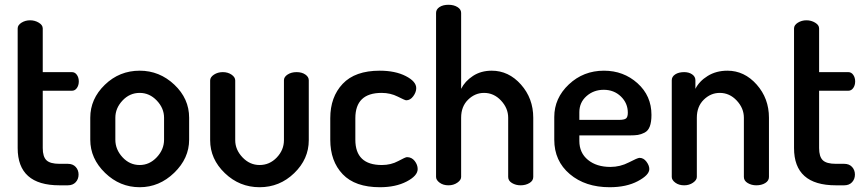

<svg xmlns="http://www.w3.org/2000/svg" viewBox="-20 -776 3620 804"><path d="M54 -156V-657Q54 -671 70 -681Q86 -691 106 -691Q126 -691 142.5 -681Q159 -671 159 -657V-474H281Q294 -474 302 -462.5Q310 -451 310 -435Q310 -419 302 -407.5Q294 -396 281 -396H159V-156Q159 -120 174.5 -105Q190 -90 229 -90H264Q285 -90 297 -77Q309 -64 309 -45Q309 -26 297 -13Q285 0 264 0H229Q54 0 54 -156Z M358 -191V-283Q358 -362 419 -421Q480 -480 565 -480Q648 -480 710 -421.5Q772 -363 772 -283V-191Q772 -113 709.5 -52.5Q647 8 565 8Q482 8 420 -52Q358 -112 358 -191ZM463 -191Q463 -150 493 -117.5Q523 -85 565 -85Q606 -85 636.5 -117.5Q667 -150 667 -191V-283Q667 -323 636.5 -355Q606 -387 565 -387Q523 -387 493 -355Q463 -323 463 -283Z M860 -189V-439Q860 -453 876 -463.5Q892 -474 913 -474Q934 -474 949.5 -463.5Q965 -453 965 -439V-189Q965 -149 995.5 -117Q1026 -85 1067 -85Q1109 -85 1139 -116.5Q1169 -148 1169 -189V-440Q1169 -454 1184.5 -464Q1200 -474 1222 -474Q1244 -474 1258.5 -464Q1273 -454 1273 -440V-189Q1273 -110 1212 -51Q1151 8 1067 8Q983 8 921.5 -51Q860 -110 860 -189Z M1363 -191V-281Q1363 -370 1415 -425Q1467 -480 1570 -480Q1635 -480 1679 -457.5Q1723 -435 1723 -407Q1723 -390 1710.5 -373Q1698 -356 1681 -356Q1676 -356 1645.5 -371.5Q1615 -387 1578 -387Q1468 -387 1468 -281V-191Q1468 -85 1579 -85Q1617 -85 1647.5 -101.5Q1678 -118 1684 -118Q1704 -118 1716.5 -102Q1729 -86 1729 -68Q1729 -40 1683 -16Q1637 8 1571 8Q1467 8 1415 -46.5Q1363 -101 1363 -191Z M1806 -35V-722Q1806 -737 1820.5 -746.5Q1835 -756 1858 -756Q1880 -756 1895.5 -746.5Q1911 -737 1911 -722V-404Q1927 -436 1960.5 -458Q1994 -480 2039 -480Q2110 -480 2161.5 -422Q2213 -364 2213 -283V-35Q2213 -19 2197 -9.5Q2181 0 2160 0Q2140 0 2124 -9.5Q2108 -19 2108 -35V-283Q2108 -323 2078 -355Q2048 -387 2007 -387Q1969 -387 1940 -358.5Q1911 -330 1911 -283V-35Q1911 -22 1895 -11Q1879 0 1858 0Q1836 0 1821 -11Q1806 -22 1806 -35Z M2301 -191V-286Q2301 -365 2362 -422.5Q2423 -480 2509 -480Q2591 -480 2649.5 -427.5Q2708 -375 2708 -295Q2708 -265 2701 -246.5Q2694 -228 2679 -220.5Q2664 -213 2651 -211Q2638 -209 2617 -209H2406V-186Q2406 -136 2442 -106.5Q2478 -77 2536 -77Q2577 -77 2613.5 -96Q2650 -115 2658 -115Q2675 -115 2687 -99Q2699 -83 2699 -68Q2699 -43 2651 -17.5Q2603 8 2533 8Q2431 8 2366 -47Q2301 -102 2301 -191ZM2406 -274H2572Q2594 -274 2601.5 -280Q2609 -286 2609 -304Q2609 -344 2580 -372Q2551 -400 2508 -400Q2466 -400 2436 -373.5Q2406 -347 2406 -306Z M2793 -35V-440Q2793 -455 2807.5 -464.5Q2822 -474 2845 -474Q2865 -474 2878.5 -464.5Q2892 -455 2892 -440V-404Q2908 -436 2943.5 -458Q2979 -480 3026 -480Q3097 -480 3148.5 -422Q3200 -364 3200 -283V-35Q3200 -19 3184.5 -9.5Q3169 0 3147 0Q3127 0 3111 -9.5Q3095 -19 3095 -35V-283Q3095 -323 3065 -355Q3035 -387 2994 -387Q2956 -387 2927 -358.5Q2898 -330 2898 -283V-35Q2898 -22 2882 -11Q2866 0 2845 0Q2823 0 2808 -11Q2793 -22 2793 -35Z M3305 -156V-657Q3305 -671 3321 -681Q3337 -691 3357 -691Q3377 -691 3393.5 -681Q3410 -671 3410 -657V-474H3532Q3545 -474 3553 -462.5Q3561 -451 3561 -435Q3561 -419 3553 -407.5Q3545 -396 3532 -396H3410V-156Q3410 -120 3425.5 -105Q3441 -90 3480 -90H3515Q3536 -90 3548 -77Q3560 -64 3560 -45Q3560 -26 3548 -13Q3536 0 3515 0H3480Q3305 0 3305 -156Z"/></svg>

Font: TerminalDosisSemiBold
Style: Bold
Weight: 600
Designer: EdgarTolentino, PabloImpallari, IginoMarini
Foundry: EdgarTolentino, PabloImpallari, IginoMarini
Version: Version 1.006